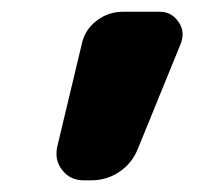

<svg xmlns="http://www.w3.org/2000/svg" viewBox="-20 -813 377 327"><path d="M252 -793Q272.5 -793 284.2 -775.4Q291 -765.6 291 -754.9Q291 -747.1 288.1 -739.3L214.8 -559.6Q205.1 -535.2 183.6 -520.5Q162.1 -505.9 135.7 -505.9H122.1Q99.6 -505.9 85.9 -523.4Q76.2 -536.1 76.2 -550.8Q76.2 -556.6 77.1 -561.5L119.1 -737.3Q124 -761.7 144 -777.3Q164.1 -793 189.5 -793Z"/></svg>

Font: Gen Jyuu Gothic P Bold
Style: Bold
Weight: 700
Designer: [Source Han Sans]
Ryoko NISHIZUKA  (kana & ideographs); Paul D. Hunt (Latin, Greek & Cyrillic); Wenlong ZHANG  (bopomofo
Version: Version 1.002.20150607